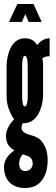

<svg xmlns="http://www.w3.org/2000/svg" viewBox="-25 -747 280 963"><path d="M62 -727 20 -637H85L102 -676L119 -637H184L143 -727ZM191 -429C191 -435 189 -449 187 -453C192 -460 205 -465 224 -465V-555C197 -555 178 -541 161 -521C149 -543 129 -555 99 -555C32 -555 9 -474 8 -416V-267C8 -221 21 -186 46 -148C25 -129 5 -96 5 -66C5 -25 25 -4 48 7H47C21 26 -5 52 -5 90C-5 154 32 196 101 196C183 196 214 129 214 56C214 11 201 -18 183 -40C167 -58 145 -65 123 -71C108 -75 83 -85 83 -105C83 -115 86 -124 89 -129H94C162 -129 188 -206 191 -264ZM114 -262C114 -248 112 -213 99 -213C89 -213 86 -243 86 -262V-417C86 -437 89 -467 99 -467C112 -467 114 -439 114 -417ZM113 35C126 40 139 50 139 74C139 94 124 111 102 111C80 111 71 94 71 73C71 52 80 37 89 27Z"/></svg>

Font: League Gothic Condensed
Style: Regular
Weight: 400
Width: 3
Designer: Tyler Finck
Foundry: The League of Moveable Type
Version: Version 1.001;PS 001.001;hotconv 1.0.56;makeotf.lib2.0.21325